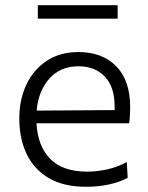

<svg xmlns="http://www.w3.org/2000/svg" viewBox="-20 -706 568 736"><path d="M310 10Q223 10 166.2 -23.8Q109.5 -57.5 81.8 -116.5Q54 -175.5 54 -251Q54 -325.5 81.8 -383Q109.5 -440.5 160.2 -473.5Q211 -506.5 280.5 -506.5Q372.5 -506.5 425.8 -451.8Q479 -397 479 -295.5Q479 -259.5 475 -233.5H120Q124 -147.5 171.8 -97.8Q219.5 -48 315 -48Q351.5 -48 391.2 -56.8Q431 -65.5 466 -85L469.5 -24.5Q441 -8.5 399.2 0.8Q357.5 10 310 10ZM281.5 -452Q211 -452 169 -404.5Q127 -357 120.5 -282L419.5 -284Q419.5 -290 419.5 -296.5Q419.5 -374 381.2 -413Q343 -452 281.5 -452ZM125 -634.5V-686H431V-634.5Z"/></svg>

Font: Commissioner Light
Style: Regular
Weight: 300
Designer: Kostas Bartsokas
Foundry: Kostas Bartsokas
Version: Version 1.000; ttfautohint (v1.8.3)